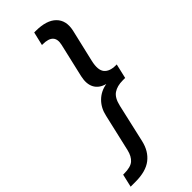

<svg xmlns="http://www.w3.org/2000/svg" viewBox="-360 -786 1015 1015"><g transform="rotate(-45 147.5 -278.5)"><path d="M-62 190 -45 117H-38Q11 117 32.5 98.5Q54 80 63 42L111 -166Q121 -214 152.5 -245.5Q184 -277 231 -285Q189 -296 172 -327.5Q155 -359 166 -408L210 -598Q227 -671 142 -671H136L154 -747H165Q246 -747 283 -710Q320 -673 306 -609L263 -425Q250 -368 270 -343.5Q290 -319 336 -319H343L324 -237H306Q264 -237 237.5 -219Q211 -201 200 -152L151 63Q137 124 94.5 157Q52 190 -26 190Z"/></g></svg>

Font: Work Sans Medium
Style: Italic
Weight: 500
Italic angle: -13°
Designer: Wei Huang
Foundry: Wei Huang
Version: Version 2.012; ttfautohint (v1.8.3)